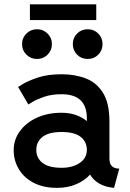

<svg xmlns="http://www.w3.org/2000/svg" viewBox="-20 -866 607 896"><path d="M247.1 10.7Q182.1 10.7 137 -12.9Q91.8 -36.6 67.9 -76.7Q43.9 -116.7 43.9 -165.5Q43.9 -214.4 72.8 -253.9Q101.6 -293.5 152.1 -316.7Q202.6 -339.8 267.6 -339.8Q303.7 -339.8 333.3 -329.6Q362.8 -319.3 385.3 -300.8V-314.5Q385.3 -426.3 267.1 -426.3Q220.7 -426.3 186 -414.3Q151.4 -402.3 131.8 -390.4Q112.3 -378.4 112.3 -378.4L64.5 -460Q64.5 -460 88.6 -474.9Q112.8 -489.7 158.2 -504.6Q203.6 -519.5 267.6 -519.5Q330.1 -519.5 380.6 -500Q431.2 -480.5 460.9 -432.4Q490.7 -384.3 490.7 -298.8V-125.5Q490.7 -79.1 536.6 -79.1L512.2 10.7Q471.7 7.3 443.4 -9.3Q415 -25.9 400.4 -51.3Q374.5 -22.9 335.2 -6.1Q295.9 10.7 247.1 10.7ZM385.3 -166.5Q385.3 -204.6 356.4 -227.3Q327.6 -250 267.6 -250Q207.5 -250 178.5 -227.3Q149.4 -204.6 149.4 -166.5Q149.4 -128.4 178.5 -105.7Q207.5 -83 267.6 -83Q318.8 -83 352.1 -105.7Q385.3 -128.4 385.3 -166.5ZM319.8 -660.2Q319.8 -689.5 339.8 -709.5Q359.9 -729.5 389.2 -729.5Q418.5 -729.5 438.5 -709.5Q458.5 -689.5 458.5 -660.2Q458.5 -630.9 438.5 -610.8Q418.5 -590.8 389.2 -590.8Q359.9 -590.8 339.8 -610.8Q319.8 -630.9 319.8 -660.2ZM83 -660.2Q83 -689.5 103.3 -709.5Q123.5 -729.5 152.8 -729.5Q181.6 -729.5 201.9 -709.5Q222.2 -689.5 222.2 -660.2Q222.2 -630.9 201.9 -610.8Q181.6 -590.8 152.8 -590.8Q123.5 -590.8 103.3 -610.8Q83 -630.9 83 -660.2ZM119.6 -772.5V-845.7H429.2V-772.5Z"/></svg>

Font: Giphurs Medium
Style: Regular
Weight: 500
Version: Version 0.920; ttfautohint (v1.8.4.7-5d5b)